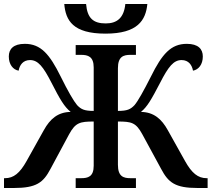

<svg xmlns="http://www.w3.org/2000/svg" viewBox="-20 -939 1057 959"><path d="M507 -771C668 -771 708 -838 716 -919H606C599 -850 565 -822 508 -822C446 -822 416 -848 410 -919H301C308 -837 344 -771 507 -771ZM0 0H49C162 0 196 -27 232 -95L325 -268C357 -327 380 -332 448 -332V-111C448 -56 419 -49 385 -49H358V0H659V-49H632C597 -49 569 -57 569 -116V-332C637 -332 659 -327 691 -268L785 -95C821 -27 855 0 967 0H1017V-49H1012C969 -49 938 -74 904 -135L818 -289C787 -345 748 -379 684 -380C716 -406 736 -442 780 -526C821 -606 847 -639 887 -639C922 -639 939 -614 944 -586C972 -591 993 -617 993 -657C993 -694 970 -720 913 -720C833 -720 789 -668 734 -557C697 -484 669 -434 652 -414C632 -393 616 -385 569 -385V-598C569 -657 597 -665 632 -665H659V-714H358V-665H385C419 -665 448 -657 448 -602V-385C401 -385 385 -393 365 -414C348 -434 319 -484 283 -557C228 -668 184 -720 104 -720C47 -720 24 -694 24 -657C24 -617 45 -591 73 -586C78 -614 95 -639 130 -639C170 -639 196 -606 237 -526C280 -442 301 -406 333 -380C269 -379 230 -345 199 -289L113 -135C79 -74 48 -49 5 -49H0Z"/></svg>

Font: Noto Serif Semi
Style: Regular
Weight: 600
Designer: Monotype Design Team
Foundry: Monotype Imaging Inc.
Version: Version 1.002